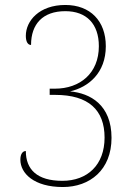

<svg xmlns="http://www.w3.org/2000/svg" viewBox="-20 -744 550 773"><path d="M233 9C342 9 429 -60 429 -189C429 -322 343 -369 262 -376C336 -393 406 -450 406 -558C406 -660 343 -724 243 -724C138 -724 84 -660 84 -600C84 -576 92 -563 105 -563C105 -647 152 -699 243 -699C328 -699 378 -648 378 -558C378 -449 302 -387 201 -387H180V-362H202C337 -362 401 -301 401 -190C401 -80 332 -16 231 -16C129 -16 84 -62 84 -136C72 -136 62 -125 62 -101C62 -46 117 9 233 9Z"/></svg>

Font: Noto Serif Myanmar SemiCondensed Thin
Style: Regular
Weight: 100
Width: 4
Designer: Ben Mitchell and the Monotype Design Team
Foundry: Monotype Imaging Inc.
Version: Version 2.106